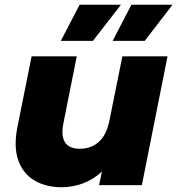

<svg xmlns="http://www.w3.org/2000/svg" viewBox="-20 -779 746 808"><path d="M240 9Q173 9 125 -19.5Q77 -48 57 -104Q37 -160 53 -243L113 -542H303L247 -261Q236 -209 253 -181Q270 -153 316 -153Q364 -153 396.5 -182.5Q429 -212 441 -274L495 -542H685L577 0H397L409 -57Q372 -23 328.5 -7Q285 9 240 9ZM236 -607 315 -759H489L371 -607ZM454 -607 533 -759H706L589 -607Z"/></svg>

Font: Montserrat ExtraBold
Style: Italic
Weight: 800
Italic angle: -11.3°
Designer: Julieta Ulanovsky
Foundry: Julieta Ulanovsky
Version: Version 9.000; ttfautohint (v1.8.4.7-5d5b)